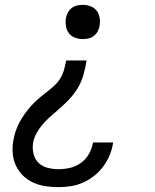

<svg xmlns="http://www.w3.org/2000/svg" viewBox="-20 -558 640 791"><path d="M221 213Q194 213 167.5 209Q141 205 117.5 194.5Q94 184 75.5 166Q57 148 46 125Q35 102 32.5 75Q30 48 35 21Q38 2 44.5 -17.5Q51 -37 60.5 -54.5Q70 -72 82 -89Q94 -106 108 -121.5Q122 -137 137.5 -150.5Q153 -164 169.5 -176.5Q186 -189 201.5 -203Q217 -217 228 -234.5Q239 -252 244 -271Q249 -290 253 -309H337Q332 -280 324 -250.5Q316 -221 299.5 -194Q283 -167 260.5 -144Q238 -121 214 -101L212 -99Q196 -86 180.5 -71.5Q165 -57 151.5 -40.5Q138 -24 128.5 -5.5Q119 13 116 33Q113 55 118.5 77Q124 99 139.5 113.5Q155 128 176.5 133.5Q198 139 221 139Q245 139 269 133.5Q293 128 313.5 113Q334 98 346.5 76Q359 54 363 30Q364 29 364 29Q364 29 364 29H446Q446 29 446 29.5Q446 30 446 30Q442 56 432 80.5Q422 105 406 127Q390 149 368.5 166Q347 183 322.5 194Q298 205 272 209Q246 213 221 213ZM321 -397Q304 -397 288.5 -403Q273 -409 263.5 -421.5Q254 -434 251.5 -451Q249 -468 252 -485Q254 -496 260 -507Q266 -518 276 -525.5Q286 -533 298 -535.5Q310 -538 321 -538Q338 -538 353.5 -532Q369 -526 378.5 -513.5Q388 -501 390.5 -484Q393 -467 390 -450Q388 -439 382 -428Q376 -417 366 -409.5Q356 -402 344.5 -399.5Q333 -397 321 -397Z"/></svg>

Font: Iosevka Curly Slab Extended
Style: Italic
Weight: 400
Width: 7
Italic angle: -9°
Monospace: yes
Designer: Belleve Invis
Foundry: Belleve Invis
Version: Version 11.1.0; ttfautohint (v1.8.3)